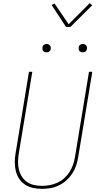

<svg xmlns="http://www.w3.org/2000/svg" viewBox="-20 -1191 640 1219"><path d="M246 8Q217 8 189.5 2Q162 -4 139.5 -18.5Q117 -33 102 -55.5Q87 -78 80.5 -105Q74 -132 74 -160.5Q74 -189 79 -218L164 -735H185L99 -215Q95 -189 94.5 -163.5Q94 -138 100 -114Q106 -90 119 -69.5Q132 -49 151.5 -35.5Q171 -22 196 -16.5Q221 -11 247 -11Q271 -11 295.5 -15.5Q320 -20 344 -31Q368 -42 388 -60Q408 -78 422 -100Q436 -122 444 -146Q452 -170 456 -194L545 -735H566L476 -191Q472 -165 463 -138.5Q454 -112 438 -88Q422 -64 400.5 -45Q379 -26 353 -13.5Q327 -1 299.5 3.5Q272 8 246 8ZM505 -859Q499 -859 493.5 -861Q488 -863 484 -867.5Q480 -872 479.5 -878.5Q479 -885 480 -891Q480 -896 482.5 -900Q485 -904 489 -906.5Q493 -909 497 -910.5Q501 -912 506 -912Q512 -912 517.5 -909.5Q523 -907 527 -902.5Q531 -898 532 -891.5Q533 -885 532 -879Q531 -874 528.5 -870Q526 -866 522.5 -863.5Q519 -861 514.5 -860Q510 -859 505 -859ZM275 -859Q269 -859 263.5 -861Q258 -863 254 -867.5Q250 -872 249.5 -878.5Q249 -885 250 -891Q250 -896 252.5 -900Q255 -904 259 -906.5Q263 -909 267 -910.5Q271 -912 276 -912Q282 -912 287.5 -909.5Q293 -907 297 -902.5Q301 -898 302 -891.5Q303 -885 302 -879Q301 -874 298.5 -870Q296 -866 292.5 -863.5Q289 -861 284.5 -860Q280 -859 275 -859ZM399 -1020 308 -1159 326 -1169 416 -1037 550 -1171 565 -1157 427 -1020Z"/></svg>

Font: Iosevka Aile Thin Oblique
Style: Regular
Weight: 100
Italic angle: -9°
Designer: Belleve Invis
Foundry: Belleve Invis
Version: Version 31.1.0; ttfautohint (v1.8.4)